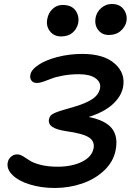

<svg xmlns="http://www.w3.org/2000/svg" viewBox="-20 -979 657 965"><path d="M526.9 -803.2Q492.2 -803.2 472.9 -829.1Q453.6 -855 460.9 -892.1Q466.8 -920.4 490 -939.7Q513.2 -959 542 -959Q582 -959 601.8 -931.6Q621.6 -904.3 615.2 -870.1Q609.9 -844.7 586.9 -824Q564 -803.2 526.9 -803.2ZM217.8 -884.8Q223.6 -915 244.9 -934.6Q266.1 -954.1 294.9 -954.1Q339.4 -954.1 359.4 -926.5Q379.4 -898.9 373 -862.8Q366.7 -834 345 -814.9Q323.2 -795.9 287.1 -795.9Q251 -795.9 230.7 -822.3Q210.4 -848.6 217.8 -884.8ZM254.9 -34.2Q187.5 -34.2 130.4 -51.8Q73.2 -69.3 42.7 -99.4Q12.2 -129.4 19 -163.1Q22 -179.7 35.4 -191.4Q48.8 -203.1 66.9 -203.1Q79.6 -203.1 96.2 -193.4Q112.8 -183.6 129.4 -172.1Q146 -160.6 182.9 -150.9Q219.7 -141.1 269 -141.1Q340.8 -141.1 391.1 -165.5Q441.4 -189.9 450.2 -232.9Q457 -268.6 427 -288.3Q397 -308.1 312 -319.8Q263.7 -327.1 242.7 -341.6Q221.7 -356 226.1 -379.9Q229 -392.1 235.8 -399.2Q242.7 -406.2 256.8 -412.1Q277.8 -421.4 355 -442.9Q412.6 -460 444.3 -481.2Q476.1 -502.4 482.9 -535.2Q488.3 -565.9 459.7 -585.9Q431.2 -606 377 -606Q334.5 -606 297.1 -599.1Q259.8 -592.3 239.3 -584Q218.8 -575.7 198.7 -568.8Q178.7 -562 166 -562Q146.5 -562 137.7 -574.5Q128.9 -586.9 132.8 -604Q137.2 -628.4 172.4 -652.3Q207.5 -676.3 267.3 -692.1Q327.1 -708 394 -708Q502 -708 557.1 -658.9Q612.3 -609.9 598.1 -539.1Q588.4 -493.2 545.7 -454.3Q502.9 -415.5 425.8 -391.1Q511.2 -374 543 -332.8Q574.7 -291.5 561 -223.1Q549.8 -166 503.7 -122.3Q457.5 -78.6 392.3 -56.4Q327.1 -34.2 254.9 -34.2Z"/></svg>

Font: Shantell Sans Irregular Bouncy
Style: Italic
Weight: 500
Italic angle: -11.31°
Designer: Stephen Nixon, Anya Danilova, Shantell Martin
Foundry: Arrow Type
Version: Version 1.006;[9816181b4]